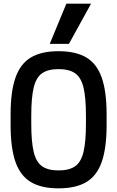

<svg xmlns="http://www.w3.org/2000/svg" viewBox="-20 -1020 640 1050"><path d="M300 10Q206 10 148.5 -24.5Q91 -59 64.5 -135Q38 -211 38 -335V-395Q38 -519 64.5 -595Q91 -671 148.5 -705.5Q206 -740 300 -740Q395 -740 452.5 -705.5Q510 -671 536.5 -595Q563 -519 563 -395V-335Q563 -211 536.5 -135Q510 -59 452.5 -24.5Q395 10 300 10ZM300 -88Q358 -88 390.5 -110.5Q423 -133 436.5 -188.5Q450 -244 450 -343V-388Q450 -487 436.5 -542Q423 -597 390.5 -619.5Q358 -642 300 -642Q243 -642 210.5 -619.5Q178 -597 164.5 -542Q151 -487 151 -388V-343Q151 -244 164.5 -188.5Q178 -133 210.5 -110.5Q243 -88 300 -88ZM357 -780H252L343 -1000H478Z"/></svg>

Font: M PLUS Code Latin 60 Medium
Style: Regular
Weight: 500
Width: 7
Monospace: yes
Designer: Coji Morishita
Foundry: UNDERFOREST DESIGN
Version: Version 1.005; ttfautohint (v1.8.3)